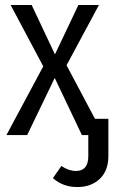

<svg xmlns="http://www.w3.org/2000/svg" viewBox="-20 -546 458 776"><path d="M363.8 -65.9H418V85Q418 144 383.1 177Q348.1 210 293 210Q233.9 210 193.8 173.8L228 125Q258.3 145 287.1 145Q336.9 145 336.9 85V0H311L201.2 -231L89.8 0H5.9L154.8 -277.8L22.9 -525.9H107.9L202.1 -326.2L296.9 -525.9H379.9L249 -282.2Z"/></svg>

Font: Fira Sans Compressed Book
Style: Regular
Weight: 350
Width: 1
Designer: Carrois Corporate & Edenspiekermann AG
Foundry: Carrois Corporate GbR & Edenspiekermann AG
Version: Version 4.203;PS 004.203;hotconv 1.0.88;makeotf.lib2.5.64775